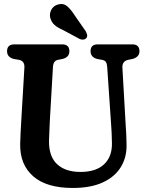

<svg xmlns="http://www.w3.org/2000/svg" viewBox="-20 -920 724 952"><path d="M531 -302.5 511.5 -588.5Q510 -606 504.5 -613.2Q499 -620.5 487.5 -623L462 -627.5Q429 -636.5 429 -666Q429 -700 464.5 -700H636Q671.5 -700 671.5 -666Q671.5 -638 638.5 -628L614 -623Q584.5 -615.5 587 -583L603 -303Q605 -278 606 -253.8Q607 -229.5 607.5 -203.5Q609 -141 579.5 -92.2Q550 -43.5 490.2 -15.8Q430.5 12 340.5 12Q211 12 144.8 -45.8Q78.5 -103.5 80 -205.5Q80.5 -227 82.2 -262.5Q84 -298 86 -331.5L101 -585Q103 -616.5 75.5 -623L49 -627.5Q15 -636 15 -666Q15 -700 51.5 -700H288.5Q324 -700 324 -666Q324 -636.5 291 -628L266 -623Q244 -618 242.5 -587L227.5 -328.5Q225.5 -295.5 224.8 -269Q224 -242.5 223 -221.5Q222 -144 263.2 -105.8Q304.5 -67.5 379 -67.5Q456 -67.5 496.2 -105.5Q536.5 -143.5 535 -211Q534.5 -241.5 533.5 -261.8Q532.5 -282 531 -302.5ZM351.5 -842 404.5 -766Q409.5 -757 411.8 -748.2Q414 -739.5 408.5 -731.5Q403 -725 393.5 -723.8Q384 -722.5 375.5 -726.5L293.5 -770.5Q265.5 -783 250.5 -796.2Q235.5 -809.5 229.5 -830.5Q224 -851 234 -870.8Q244 -890.5 266.5 -897.5Q293.5 -905.5 313 -889Q332.5 -872.5 351.5 -842Z"/></svg>

Font: Fraunces 144pt S100 SemiBold
Style: Regular
Weight: 600
Version: Version 1.000; ttfautohint (v1.8.3)